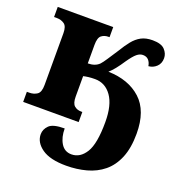

<svg xmlns="http://www.w3.org/2000/svg" viewBox="-139 -660 957 1018"><g transform="rotate(20 339.5 -151.0)"><path d="M345 240Q254 240 208 207.5Q162 175 162 129Q162 101 184 79Q206 57 271 57Q271 107 291.5 140.5Q312 174 351 174Q400 174 431 124Q462 74 462 -48Q462 -144 426.5 -194Q391 -244 333 -244Q313 -244 296.5 -242Q280 -240 268 -237V-122Q268 -84 283.5 -70.5Q299 -57 322 -57H329V0H16V-57H30Q55 -57 73.5 -69.5Q92 -82 92 -123V-415Q92 -454 74 -466.5Q56 -479 32 -479H16V-536H329V-479H322Q300 -479 284 -466.5Q268 -454 268 -413V-309Q309 -309 332 -332Q343 -344 358 -367Q373 -390 398 -428Q419 -463 439.5 -488.5Q460 -514 486 -528Q512 -542 550 -542Q599 -542 619 -520.5Q639 -499 639 -473Q639 -443 620 -425Q601 -407 575 -405Q572 -425 560.5 -438Q549 -451 528 -451Q511 -451 494.5 -437.5Q478 -424 453 -388Q434 -359 417.5 -338.5Q401 -318 386 -305Q501 -302 570 -239Q639 -176 639 -47Q639 34 616 89.5Q593 145 552.5 178Q512 211 458.5 225.5Q405 240 345 240Z"/></g></svg>

Font: Noto Serif ExtraBold
Style: Regular
Weight: 800
Designer: Monotype Design Team
Foundry: Monotype Imaging Inc.
Version: Version 2.014